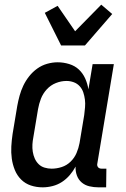

<svg xmlns="http://www.w3.org/2000/svg" viewBox="-20 -795 540 823"><path d="M163 8Q136 8 112 0Q88 -8 70.5 -25.5Q53 -43 43.5 -66.5Q34 -90 30.5 -115.5Q27 -141 28.5 -167.5Q30 -194 34 -221L54 -341Q58 -363 64 -385Q70 -407 80 -428Q90 -449 105 -468Q120 -487 139.5 -501Q159 -515 182 -521.5Q205 -528 227 -528Q252 -528 276.5 -520.5Q301 -513 318 -497Q335 -481 345 -459Q355 -437 359 -412L377 -520H468L397 -93Q396 -89 397 -85Q398 -81 400.5 -78Q403 -75 407 -73.5Q411 -72 416 -72H436L435 8H402Q382 8 363 3.5Q344 -1 330 -13Q316 -25 309.5 -43Q303 -61 304 -81Q294 -62 279 -44.5Q264 -27 245.5 -15Q227 -3 205.5 2.5Q184 8 163 8ZM201 -72Q223 -72 244.5 -79Q266 -86 282.5 -102Q299 -118 308 -139Q317 -160 321 -182L341 -302Q343 -318 344.5 -335Q346 -352 344 -368Q342 -384 337 -399Q332 -414 321.5 -425.5Q311 -437 296 -442.5Q281 -448 265 -448Q242 -448 219.5 -439Q197 -430 180.5 -412Q164 -394 155.5 -372Q147 -350 143 -327L123 -207Q120 -192 119 -176Q118 -160 120.5 -144.5Q123 -129 129 -115.5Q135 -102 145.5 -91.5Q156 -81 171 -76.5Q186 -72 201 -72ZM242 -600 172 -740 227 -770 302 -661 414 -775 461 -735 344 -600Z"/></svg>

Font: Iosevka Term Curly Medium
Style: Italic
Weight: 500
Italic angle: -9°
Designer: Belleve Invis
Foundry: Belleve Invis
Version: Version 32.3.0